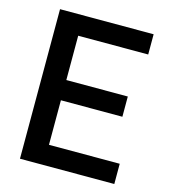

<svg xmlns="http://www.w3.org/2000/svg" viewBox="-109 -815 800 902"><g transform="rotate(15 291.5 -363.5)"><path d="M530.2 -98.4V0H71.4V-727.3H526.6V-628.9H186.1V-413.4H485.1V-315H186.1V-98.4Z"/></g></svg>

Font: Interface Medium
Style: Regular
Weight: 500
Designer: Rasmus Andersson
Foundry: rsms
Version: Version 1.8